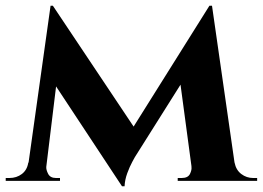

<svg xmlns="http://www.w3.org/2000/svg" viewBox="-28 -633 920 672"><path d="M705 -613 713 -510 444 -83Q444 -83 435 -66.5Q426 -50 417.5 -27Q409 -4 408 19H399L360 -63ZM90 -64V0H-8V-10Q-8 -10 -1.5 -10Q5 -10 5 -10Q30 -10 48.5 -24Q67 -38 71 -64ZM134 -50Q133 -39 140.5 -24.5Q148 -10 168 -10H182V0H122L128 -50ZM149 -613H157L191 -517L128 0H63ZM157 -613 453 -170 399 19 133 -384ZM714 -613 802 0H649L600 -365L705 -613ZM774 -64H793Q798 -38 816.5 -24Q835 -10 858 -10Q858 -10 865 -10Q872 -10 872 -10V0H774ZM642 -50H648L654 0H594V-10H608Q630 -10 637 -24.5Q644 -39 642 -50Z"/></svg>

Font: Cinzel
Style: Bold
Weight: 700
Designer: Natanael Gama
Version: Version 2.000